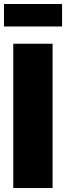

<svg xmlns="http://www.w3.org/2000/svg" viewBox="-21 -948 333 968"><path d="M244.1 -727.5V0H45.9V-727.5ZM292 -927.7V-814.5H-1V-927.7Z"/></svg>

Font: Inter 16pt Black
Style: Regular
Weight: 900
Version: Version 4.001;git-66647c0bb